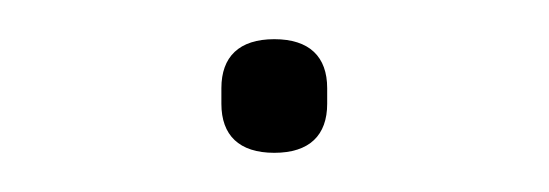

<svg xmlns="http://www.w3.org/2000/svg" viewBox="-20 -73 280 98"><path d="M120 5C138 5 147 -4 147 -20V-28C147 -44 138 -53 120 -53C102 -53 93 -44 93 -28V-20C93 -4 102 5 120 5Z"/></svg>

Font: IBM Plex Thai Thin
Style: Regular
Weight: 100
Designer: Mike Abbink, Paul van der Laan, Pieter van Rosmalen, Ben Mitchell, Mark Frömberg
Foundry: Bold Monday
Version: Version 1.0